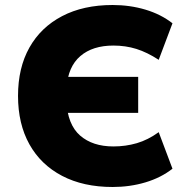

<svg xmlns="http://www.w3.org/2000/svg" viewBox="-20 -736 747 767"><path d="M430 11Q313 11 228 -33.5Q143 -78 97.5 -159.5Q52 -241 52 -353Q52 -465 97.5 -546Q143 -627 228 -671.5Q313 -716 430 -716Q499 -716 561 -697.5Q623 -679 669 -643L614 -497Q568 -527 525 -540.5Q482 -554 433 -554Q350 -554 301 -512Q252 -470 246 -387L196 -429H532V-285H193L245 -333Q250 -238 300 -194.5Q350 -151 433 -151Q482 -151 526.5 -164Q571 -177 614 -208L669 -62Q623 -26 561 -7.5Q499 11 430 11Z"/></svg>

Font: Nunito Sans 10pt Black
Style: Regular
Weight: 900
Designer: Vernon Adams
Foundry: Vernon Adams
Version: Version 3.101;gftools[0.9.27]